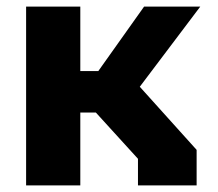

<svg xmlns="http://www.w3.org/2000/svg" viewBox="-20 -561 660 581"><path d="M397.5 0H575V-107.5L403 -298.5L586 -541H416L277.5 -346H223V-541H59V0H223V-220.5H270L397.5 -80.5Z"/></svg>

Font: Monaspace Krypton ExtraBold
Style: Regular
Weight: 800
Designer: Riley Cran & the Lettermatic Team
Foundry: Lettermatic
Version: Version 1.101 (Monaspace Krypton)